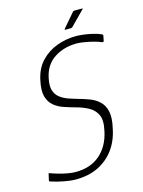

<svg xmlns="http://www.w3.org/2000/svg" viewBox="-121 -872 706 951"><g transform="rotate(-15 231.5 -396.0)"><path d="M17 -22 24 -53Q25 -57 27.5 -55.5Q30 -54 32 -54Q51 -47 72.5 -41Q94 -35 116 -31Q138 -27 156 -27Q234 -27 282.5 -70Q331 -113 346 -187Q358 -240 344 -268.5Q330 -297 302 -312Q274 -327 240 -336Q211 -344 182.5 -353.5Q154 -363 132.5 -380.5Q111 -398 102 -428.5Q93 -459 104 -510Q116 -569 150.5 -605.5Q185 -642 232.5 -659.5Q280 -677 332 -677Q344 -677 367 -674.5Q390 -672 415.5 -666Q441 -660 458 -652Q460 -651 462 -649Q464 -647 463 -644L458 -619Q457 -611 447 -615Q431 -622 407 -628Q383 -634 361 -637.5Q339 -641 326 -641Q259 -641 209.5 -608.5Q160 -576 147 -511Q139 -473 146 -449.5Q153 -426 171.5 -411.5Q190 -397 214.5 -388.5Q239 -380 264 -373Q293 -365 320 -354.5Q347 -344 367 -324.5Q387 -305 394 -272.5Q401 -240 389 -188Q377 -127 344.5 -83Q312 -39 262.5 -15Q213 9 148 9Q121 9 85 2Q49 -5 20 -15Q18 -15 17 -17Q16 -19 17 -22ZM317 -721H289Q286 -721 286 -722.5Q286 -724 287 -726L348 -797Q350 -799 352 -800Q354 -801 357 -801H396Q398 -801 399 -800Q400 -799 397 -797L325 -724Q323 -723 321 -722Q319 -721 317 -721Z"/></g></svg>

Font: Glory ExtraLight
Style: Italic
Weight: 250
Italic angle: -12°
Version: Version 1.011